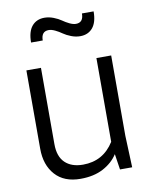

<svg xmlns="http://www.w3.org/2000/svg" viewBox="-86 -820 700 894"><g transform="rotate(-10 264.0 -373.0)"><path d="M61 -529.8H129.9V-168.9Q129.9 -110.4 160.4 -81.1Q190.9 -51.8 245.1 -51.8Q340.8 -51.8 392.1 -133.8V-529.8H461.9V-149.9L467.8 0H410.2L398.9 -74.2Q374.5 -36.1 330.1 -12.5Q285.6 11.2 222.2 11.2Q145 11.2 103 -35.6Q61 -82.5 61 -159.2ZM361.8 -746.1H417Q417 -694.8 395.3 -668.9Q373.5 -643.1 335.9 -643.1Q314.9 -643.1 293.5 -651.4Q272 -659.7 257.6 -669.9Q243.2 -680.2 226.1 -688.5Q209 -696.8 195.8 -696.8Q160.2 -696.8 160.2 -653.8H105Q105 -705.1 126.7 -731Q148.4 -756.8 186 -756.8Q207 -756.8 228.5 -748.5Q250 -740.2 264.4 -730Q278.8 -719.7 295.9 -711.4Q313 -703.1 326.2 -703.1Q361.8 -703.1 361.8 -746.1Z"/></g></svg>

Font: Cooper Hewitt
Style: Book
Weight: 705
Designer: Village Type and Design LLC
Foundry: Cooper Hewitt Smithsonian Design Museum
Version: 1.000